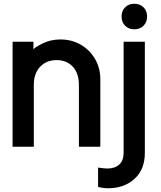

<svg xmlns="http://www.w3.org/2000/svg" viewBox="-20 -771 856 1022"><path d="M47 -549H158V-508Q165 -519 207.5 -540Q250 -561 302 -561Q362 -561 410 -533Q458 -505 486 -457Q514 -409 514 -349V10H400V-319Q400 -381 367.5 -416Q335 -451 281 -451Q227 -451 193.5 -415.5Q160 -380 160 -319V10H47ZM502 224V121Q534 126 552 126Q591 126 614.5 105Q638 84 638 43V-549H751V43Q751 131 696 181Q641 231 556 231Q529 231 502 224ZM695 -751Q725 -751 744 -732Q763 -713 763 -683Q763 -653 744 -634Q725 -615 695 -615Q665 -615 646 -634Q627 -653 627 -683Q627 -713 646 -732Q665 -751 695 -751Z"/></svg>

Font: BLUETTI 2.0 Medium
Style: Italic
Weight: 500
Designer: Stijn de Vries
Foundry: tokotype
Version: Version 2.005;October 31, 2023;FontCreator 14.0.0.2814 64-bi